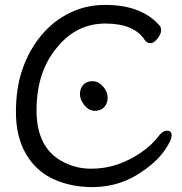

<svg xmlns="http://www.w3.org/2000/svg" viewBox="-20 -739 743 783"><path d="M357 24Q269 24 198 -8.5Q127 -41 86 -111Q45 -181 45 -282Q45 -382 72.5 -459.5Q100 -537 149 -595.5Q198 -654 264.5 -686.5Q331 -719 408 -719Q560 -719 633 -632Q637 -626 637 -614Q637 -601 622.5 -582Q608 -563 594 -563Q579 -563 571 -575Q527 -643 410 -643Q292 -643 213 -546Q129 -447 129 -289Q129 -132 241 -77Q293 -51 351 -51Q408 -51 458 -68Q508 -85 554.5 -116.5Q601 -148 631 -189Q645 -206 661 -206Q680 -206 680 -187Q680 -172 665 -147Q631 -87 559 -39Q469 24 357 24ZM405 -302Q391 -287 367 -287Q343 -287 324.5 -309.5Q306 -332 306 -355Q306 -378 319.5 -393Q333 -408 357 -408Q381 -408 400 -386.5Q419 -365 419 -341Q419 -317 405 -302Z"/></svg>

Font: ToneOZ-Pinyin-WenKai-Medium
Style: Medium
Weight: 700
Designer: Fontworks Inc.
Foundry: ToneOZ
Version: Version 0.240331